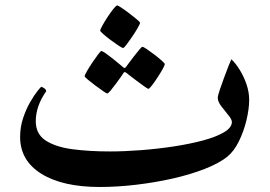

<svg xmlns="http://www.w3.org/2000/svg" viewBox="-20 -686 1028 731"><path d="M928.7 -305.7Q928.7 -272 918.5 -229Q908.2 -186 889.4 -147.7Q870.6 -109.4 844.2 -88.4Q812.5 -63.5 758.5 -42.5Q704.6 -21.5 637.7 -6.3Q570.8 8.8 499 17.3Q427.2 25.9 359.9 25.9Q218.3 25.9 137.5 -24.4Q56.6 -74.7 56.6 -164.6Q56.6 -202.6 68.1 -236.8Q79.6 -271 95.2 -297.9Q110.8 -324.7 123.3 -340.1Q135.7 -355.5 137.2 -355.5Q140.1 -355.5 147.9 -350.3Q155.8 -345.2 155.8 -338.4Q116.2 -282.2 116.2 -224.6Q116.2 -175.3 154.5 -150.6Q192.9 -126 257.1 -117.7Q321.3 -109.4 398.4 -109.4Q453.6 -109.4 516.6 -114.3Q579.6 -119.1 640.9 -128.4Q702.1 -137.7 752.4 -151.1Q802.7 -164.6 832.8 -182.4Q862.8 -200.2 862.8 -221.7Q862.8 -231.4 849.4 -247.6Q835.9 -263.7 822.5 -281.5Q809.1 -299.3 809.1 -313.5Q809.1 -320.8 816.2 -342.3Q823.2 -363.8 832.8 -389.4Q842.3 -415 850.3 -435.3Q858.4 -455.6 860.8 -460.4Q877 -445.3 892.6 -420.2Q908.2 -395 918.5 -365.2Q928.7 -335.4 928.7 -305.7ZM513.2 -599.1Q513.2 -595.2 504.6 -580.3Q496.1 -565.4 484.1 -547.6Q472.2 -529.8 462.2 -516.6Q452.1 -503.4 448.7 -503.4Q444.8 -503.4 431.2 -512.5Q417.5 -521.5 401.1 -533.7Q384.8 -545.9 373 -556.4Q361.3 -566.9 361.3 -569.8Q361.3 -573.2 369.6 -588.4Q377.9 -603.5 389.6 -621.3Q401.4 -639.2 411.9 -652.3Q422.4 -665.5 426.8 -665.5Q428.7 -665.5 442.1 -656.7Q455.6 -647.9 471.9 -635.5Q488.3 -623 500.7 -612.5Q513.2 -602.1 513.2 -599.1ZM607.4 -441.9Q607.4 -438 599.4 -423.3Q591.3 -408.7 579.8 -391.1Q568.4 -373.5 558.3 -360.6Q548.3 -347.7 544.9 -347.7Q543 -347.7 530.3 -356.4Q517.6 -365.2 502.2 -377Q486.8 -388.7 474.9 -397.7Q462.9 -406.7 462.4 -407.7Q457.5 -411.6 454.1 -411.6Q452.1 -411.6 448.7 -405.8Q448.2 -404.8 440.2 -393.3Q432.1 -381.8 421.4 -367.2Q410.6 -352.5 401.1 -341.3Q391.6 -330.1 388.2 -330.1Q385.7 -330.1 372.6 -339.1Q359.4 -348.1 343 -360.4Q326.7 -372.6 314.5 -382.8Q302.2 -393.1 302.2 -396Q302.2 -399.4 310.8 -414.6Q319.3 -429.7 331.3 -447.5Q343.3 -465.3 353.3 -478.5Q363.3 -491.7 365.2 -491.7Q370.1 -491.7 382.6 -482.9Q395 -474.1 409.7 -462.4Q424.3 -450.7 435.1 -441.7Q445.8 -432.6 446.3 -432.1Q451.7 -427.2 453.6 -427.2Q457.5 -427.2 462.4 -434.6Q462.9 -435.5 471.2 -446.8Q479.5 -458 490.5 -472.2Q501.5 -486.3 510.5 -497.1Q519.5 -507.8 522 -507.8Q525.9 -507.8 539.3 -498.8Q552.7 -489.7 568.6 -477.5Q584.5 -465.3 595.9 -455.1Q607.4 -444.8 607.4 -441.9Z"/></svg>

Font: Scheherazade New
Style: Bold
Weight: 700
Designer: SIL International
Foundry: SIL International
Version: Version 4.000